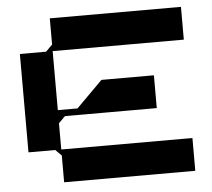

<svg xmlns="http://www.w3.org/2000/svg" viewBox="-47 -650 773 700"><g transform="rotate(-5 340.0 -300.0)"><path d="M640 -480V-600H160V-504L136 -480H40V-120H138L160 -98V0H640V-120H162H160V-216L184 -240H208H252H328H520V-360H328L232 -264H160V-480Z"/></g></svg>

Font: KUBO
Style: Regular
Weight: 400
Version: Version 001.000